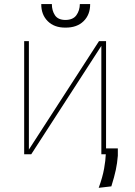

<svg xmlns="http://www.w3.org/2000/svg" viewBox="-20 -744 649 926"><path d="M119.3 -22.7 457.4 -545.5H491.5V0H468.8V-522.7L130.7 0H96.6V-545.5H119.3ZM365.1 -724.4H414.8Q415.1 -673.3 383.2 -641.9Q351.2 -610.4 295.5 -610.8Q241.8 -610.4 210.2 -641.9Q178.6 -673.3 179 -724.4H230.1Q230.1 -693.2 244.9 -670.6Q259.6 -648.1 295.5 -647.7Q332.4 -648.1 348.5 -670.8Q364.7 -693.5 365.1 -724.4ZM548.3 -28.4V7.1Q545.5 43 538.5 75.6Q531.6 108.3 517 154.8L456 161.9Q474.8 110.4 482.1 69.2Q489.3 28.1 490.1 1.4V-28.4Z"/></svg>

Font: Inter UI Thin
Style: Regular
Weight: 100
Designer: Rasmus Andersson
Foundry: rsms
Version: 3.2;8d6f07862